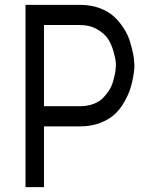

<svg xmlns="http://www.w3.org/2000/svg" viewBox="-20 -520 658 790"><path d="M85 250V-500H309Q355 -500 391.5 -486Q428 -472 451 -450Q474 -428 490.5 -401.5Q507 -375 515 -348.5Q523 -322 527.5 -300Q532 -278 532 -264L533 -250Q533 -245 532.5 -236Q532 -227 527.5 -201Q523 -175 515 -151.5Q507 -128 490.5 -99Q474 -70 451 -49Q428 -28 391.5 -14Q355 0 309 0H161V250ZM161 -83H309Q339 -83 363.5 -92Q388 -101 403 -116Q418 -131 429 -148.5Q440 -166 445 -184Q450 -202 453 -217Q456 -232 456 -241L457 -250Q457 -257 456 -268Q455 -279 447 -308Q439 -337 425 -359Q411 -381 380.5 -399Q350 -417 309 -417H161Z"/></svg>

Font: Hermit Light
Style: Regular
Weight: 300
Designer: Pablo Caro
Version: Version 2.000;PS 002.000;hotconv 1.0.88;makeotf.lib2.5.64775